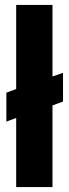

<svg xmlns="http://www.w3.org/2000/svg" viewBox="-20 -763 282 783"><path d="M46 0V-282L6 -267V-385L46 -400V-743H194V-451L237 -466V-349L194 -333V0Z"/></svg>

Font: Saira Condensed ExtraBold
Style: Regular
Weight: 800
Width: 3
Designer: Hector Gatti with collaboration of the Omnibus-Type team
Foundry: Omnibus-Type
Version: Version 1.101